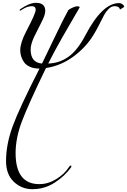

<svg xmlns="http://www.w3.org/2000/svg" viewBox="-20 -468 904 1366"><path d="M307 16Q181 276 136 395Q91 514 91 621Q91 842 260 842Q322 842 380.5 806Q439 770 468 724Q477 710 482 710Q488 710 488 714Q488 718 486 722Q442 784 369.5 831Q297 878 210 878Q134 878 78.5 825.5Q23 773 23 678Q23 560 69.5 432Q116 304 261 20Q221 20 192.5 7Q164 -6 150 -27Q136 -48 130 -69Q124 -90 124 -112Q124 -163 168 -248Q234 -373 234 -398Q234 -424 206 -424Q173 -424 134 -398Q125 -392 124 -392Q120 -392 120 -396Q120 -400 126 -404Q190 -448 236 -448Q302 -448 302 -390Q302 -362 276 -312Q250 -262 224 -208Q198 -154 198 -116Q198 -22 279 -16Q301 -60 366 -196.5Q431 -333 466 -396Q470 -401 492.5 -412Q515 -423 529 -423Q547 -423 547 -417Q547 -414 513.5 -358Q480 -302 423.5 -202.5Q367 -103 323 -16Q401 -18 465.5 -63Q530 -108 587 -216Q707 -446 827 -446Q839 -446 848 -440Q857 -434 860.5 -428.5Q864 -423 864 -421Q864 -418 848 -409Q845 -407 842 -405Q839 -403 837.5 -402Q836 -401 835 -401Q832 -401 832 -405Q827 -424 794 -424Q773 -424 753.5 -405Q734 -386 721 -361.5Q708 -337 685 -291.5Q662 -246 643 -216Q591 -131 502 -65.5Q413 0 307 16Z"/></svg>

Font: Miama Nueva
Style: Medium
Weight: 400
Italic angle: -28°
Version: Version 1.0